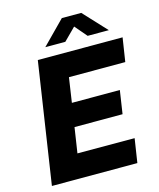

<svg xmlns="http://www.w3.org/2000/svg" viewBox="-133 -1014 919 1108"><g transform="rotate(-15 327.0 -460.5)"><path d="M37.5 0 147 -723H653.5L631.5 -581H295L273 -433.5H559.5L538.5 -294.5H251.5L228.5 -143.5L570 -143L548 0ZM208 -783.5 343.5 -921H459.5L587.5 -783.5H461L399.5 -855.5L327.5 -783.5Z"/></g></svg>

Font: Public Sans Thin ExtraBold
Style: Italic
Weight: 800
Italic angle: -8°
Version: Version 2.001